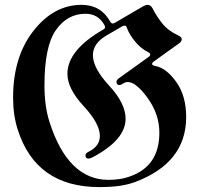

<svg xmlns="http://www.w3.org/2000/svg" viewBox="-20 -738 810 780"><path d="M33.2 -341.3Q33.2 -507.3 116 -612.8Q198.7 -718.3 311.5 -718.3Q389.6 -718.3 427.7 -650.4Q432.1 -642.6 437 -642.6Q441.9 -642.6 446.8 -645.5L561.5 -712.4Q571.8 -718.3 579.6 -718.3Q592.8 -718.3 600.6 -702.6Q615.7 -672.4 639.2 -642.8Q662.6 -613.3 704.6 -593.8Q718.3 -587.4 718.3 -578.6Q718.3 -569.8 708.5 -562.5L606.4 -489.3Q597.7 -482.9 597.7 -477.8Q597.7 -472.7 611.8 -469.7Q654.8 -461.9 695.6 -405.8Q736.3 -349.6 736.3 -262.2Q736.3 -75.7 527.3 2Q501 11.7 467 16.8Q433.1 22 383.3 22Q126 22 51.8 -211.9Q33.2 -270.5 33.2 -341.3ZM160.6 -391.1Q160.6 -306.2 181.2 -242.2Q256.3 -7.3 420.9 -7.3Q442.4 -7.3 465.1 -10.5Q487.8 -13.7 513.7 -23.4Q627.4 -66.4 627.4 -198.7Q627.4 -273.9 580.1 -339.4Q532.7 -404.8 499 -404.8Q488.8 -404.8 480.2 -398.7Q471.7 -392.6 465.8 -392.6Q453.1 -392.6 453.1 -405.3Q453.1 -413.1 463.4 -420.4L584 -506.8Q590.3 -511.2 590.3 -516.6Q590.3 -522 582 -525.9Q549.8 -542.5 526.9 -571.5Q503.9 -600.6 495.1 -626Q492.7 -633.8 486.8 -633.8Q481 -633.8 477.1 -631.3L413.1 -594.2Q357.4 -562 357.4 -513.7Q357.4 -461.4 423.8 -389.6Q490.2 -317.9 490.2 -255.4Q490.2 -169.4 354.5 -98.1Q346.2 -93.8 339.4 -93.8Q327.1 -93.8 327.1 -106.9Q327.1 -115.2 340.8 -122.1Q385.7 -144.5 385.7 -185.5Q385.7 -235.8 319.8 -306.9Q253.9 -377.9 253.9 -438Q253.9 -534.7 399.9 -618.2Q406.7 -622.1 406.7 -627Q406.7 -631.8 404.3 -636.2Q378.9 -682.1 327.1 -682.1Q253.4 -682.1 207 -615.7Q160.6 -549.3 160.6 -391.1Z"/></svg>

Font: UnifrakturMaguntia17
Style: Book
Weight: 400
Designer: j. 'mach' wust, Gerrit Ansmann, Georg Duffner, based on a font by Peter Wiegel, original typeface by Carl Albert Fahrenw
Version: Version 2017-03-19